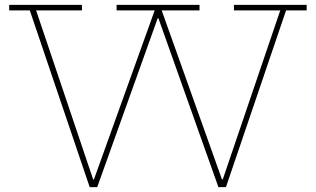

<svg xmlns="http://www.w3.org/2000/svg" viewBox="-20 -772 1303 792"><path d="M945 -752H1245V-729H1160L912 0H881L622 -729L645 -697H619L642 -729L381 0H350L103 -729H18V-752H318V-729H129L375 0L352 -32H379L356 0L618 -729H461V-752H803V-729H647L907 0L883 -32H910L888 0L1136 -729H945Z"/></svg>

Font: Hepta Slab ExtraLight
Style: Regular
Weight: 200
Designer: Michael LaGattuta
Foundry: Michael LaGattuta
Version: Version 1.100